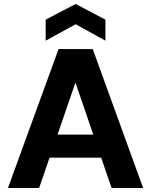

<svg xmlns="http://www.w3.org/2000/svg" viewBox="-20 -947 761 967"><path d="M20 0 275 -700H447L701 0H542L360 -531L177 0ZM131 -153 170 -269H538L577 -153ZM210 -742V-848L361 -927L511 -848V-742L361 -825Z"/></svg>

Font: DM Sans 17pt Black
Style: Regular
Weight: 900
Version: Version 4.004;gftools[0.9.30]